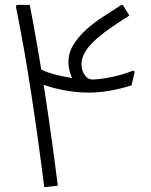

<svg xmlns="http://www.w3.org/2000/svg" viewBox="-20 -774 625 794"><path d="M296 -418Q263 -470 263 -516Q263 -556 283.5 -589Q304 -622 336.5 -651.5Q369 -681 407.5 -705.5Q446 -730 481 -753H488L515 -710Q468 -680 431 -654Q394 -628 368.5 -603.5Q343 -579 330 -555.5Q317 -532 317 -509Q317 -484 329.5 -465Q342 -446 358 -446ZM350 -391Q302 -391 255.5 -399Q209 -407 171.5 -419.5Q134 -432 115 -444L144 -490Q164 -478 199.5 -468Q235 -458 276.5 -451.5Q318 -445 355 -445Q388 -445 435 -454Q482 -463 531 -482L537 -477L524 -421Q477 -406 431.5 -398.5Q386 -391 350 -391ZM163 0Q139 -191 110 -381.5Q81 -572 46 -746L49 -754H103Q137 -579 166 -388.5Q195 -198 219 -6Z"/></svg>

Font: Fustat Light
Style: Regular
Weight: 300
Designer: Mohamed Gaber, Khaled Hosny, Laura Garcia Mut
Foundry: Kief Type Foundry, Alif Type Foundry, Hard Type Foundry
Version: Version 1.007